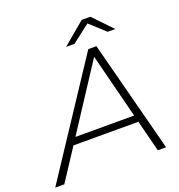

<svg xmlns="http://www.w3.org/2000/svg" viewBox="-200 -1003 1057 1131"><g transform="rotate(-20 329.0 -437.5)"><path d="M546 -197H139L10 0H-47L415 -700H466L648 0H596ZM535 -240 432 -646 167 -240ZM557 -757 462 -844 349 -757H297L437 -875H492L605 -757Z"/></g></svg>

Font: Idrija
Style: Italic
Weight: 300
Italic angle: -11.3°
Designer: Julieta Ulanovsky
Foundry: Julieta Ulanovsky
Version: Version 7.200